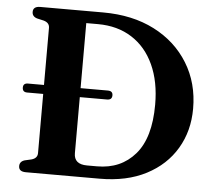

<svg xmlns="http://www.w3.org/2000/svg" viewBox="-51 -755 896 810"><g transform="rotate(5 397.5 -350.0)"><path d="M57 -23.5Q57 -43 78 -49.5L106.5 -56Q131.5 -63 131.5 -85V-335.5H63.5Q43.5 -335.5 43.5 -355Q43.5 -373.5 64 -373.5H131.5V-615Q131.5 -637 106.5 -644L78 -650.5Q57 -657 57 -676.5Q57 -700 87.5 -700H353.5Q478 -700 570.8 -652.5Q663.5 -605 715.2 -521Q767 -437 767 -328.5Q767 -234 723 -159.8Q679 -85.5 596.8 -42.8Q514.5 0 399.5 0H87.5Q57 0 57 -23.5ZM384.5 -51Q485 -51 545.5 -121Q606 -191 606 -331.5Q606 -429 573.2 -500.2Q540.5 -571.5 479.8 -610.2Q419 -649 336 -649H286.5V-373.5H402Q423 -373.5 423 -355Q423 -335.5 402 -335.5H286.5V-98Q286.5 -51 342 -51Z"/></g></svg>

Font: Fraunces 9pt S000 SemiBold
Style: Regular
Weight: 600
Version: Version 1.000; ttfautohint (v1.8.3)